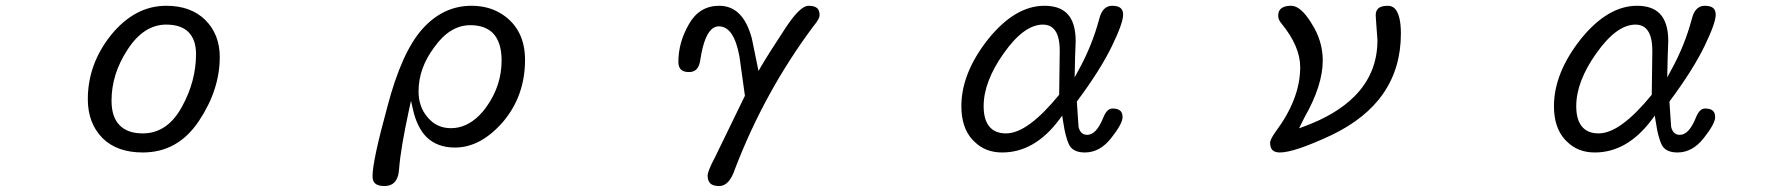

<svg xmlns="http://www.w3.org/2000/svg" viewBox="-20 -500 6040 648"><path d="M461.9 -49.8Q411.1 -49.8 384.3 -76.7Q356.4 -104.5 356.4 -160.2Q356.4 -250 410.2 -332Q464.8 -417 541 -417Q590.8 -417 616.2 -391.6Q641.6 -366.2 641.6 -317.4Q641.6 -225.6 593.8 -139.2Q544.9 -49.8 461.9 -49.8ZM461.9 14.6Q580.6 14.6 651.4 -91.8Q721.7 -197.3 721.7 -307.6Q721.7 -383.8 672.9 -432.6Q624 -480.5 541 -480.5Q436 -480.5 356 -383.3Q276.4 -284.7 276.4 -165Q276.4 -84 326.2 -33.7Q375 14.6 461.9 14.6Z M1502 -67.4Q1453.6 -67.4 1423.3 -104Q1392.6 -139.2 1392.6 -191.4Q1392.6 -270 1445.8 -340.8Q1498.5 -415 1567.4 -415Q1616.2 -415 1643.1 -388.7Q1672.9 -358.4 1672.9 -295.9Q1672.9 -211.9 1622.6 -140.6Q1611.3 -124 1597.7 -110.8Q1554.2 -67.4 1502 -67.4ZM1237.3 94.7Q1237.3 110.4 1245.1 118.2Q1254.9 127.9 1276.9 127.9Q1298.8 127.9 1310.5 116.2Q1325.2 101.6 1327.1 68.8Q1332 2 1360.4 -129.4L1367.2 -159.7L1374 -129.4Q1387.7 -69.8 1418.9 -38.1Q1455.1 -2 1515.6 -2Q1602.5 -2 1678.2 -89.4Q1752 -177.2 1752 -297.9Q1752 -398.4 1678.7 -449.2Q1633.3 -480.5 1571.3 -480.5Q1475.6 -480.5 1405.3 -401.9Q1335.4 -323.7 1287.1 -138.7Q1237.3 43 1237.3 94.7Z M2368.2 91.8Q2368.2 109.9 2377.2 118.9Q2386.2 127.9 2407.2 127.9Q2441.4 127.9 2460.4 70.8Q2560.5 -190.9 2726.1 -412.6Q2746.1 -436 2746.1 -449.2Q2746.1 -463.9 2738.8 -471.7Q2729.5 -480.5 2709 -480.5Q2680.7 -480.5 2632.8 -408.2Q2575.2 -320.8 2548.8 -275.9L2540 -260.3L2517.6 -369.6Q2502.9 -425.3 2475.3 -452.9Q2447.8 -480.5 2407.2 -480.5Q2340.8 -480.5 2305.7 -419.4Q2269.5 -357.4 2269.5 -291Q2269.5 -273.9 2278.1 -265.4Q2286.6 -256.8 2305.7 -256.8Q2321.3 -256.8 2330.6 -266.1Q2340.8 -276.4 2343.8 -299.8Q2357.4 -387.2 2387.7 -405.8Q2396.5 -411.1 2406.2 -411.1Q2457 -411.1 2475.6 -309.6L2494.1 -176.8L2393.6 29.8Q2379.4 56.6 2373.8 71.3Q2368.2 85.9 2368.2 91.8Z M3299.8 -141.6Q3299.8 -224.6 3367.7 -320.3Q3436 -417 3500 -417Q3522 -417 3535.6 -403.3Q3556.6 -382.3 3556.6 -329.1L3554.7 -180.2Q3501.5 -115.2 3457.5 -83Q3412.6 -49.8 3375 -49.8Q3341.8 -49.8 3322.8 -68.8Q3299.8 -91.8 3299.8 -141.6ZM3362.3 14.6Q3472.2 14.6 3555.2 -96.7L3564.9 -109.9L3567.4 -93.8Q3572.3 -59.1 3579.1 -36.6Q3585.4 -14.2 3592.3 -4.9Q3606.9 14.6 3641.6 14.6Q3691.9 14.6 3730 -33.7Q3768.6 -82.5 3768.6 -104.5Q3768.6 -118.7 3761.7 -125.5Q3753.4 -133.8 3734.4 -133.8Q3715.8 -133.8 3703.6 -103Q3680.2 -44.9 3649.4 -44.9Q3626.5 -44.9 3620.1 -71.8L3614.3 -157.2Q3693.4 -263.2 3732.9 -344.7Q3770.5 -422.4 3770.5 -450.2Q3770.5 -464.4 3763.2 -471.7Q3754.4 -480.5 3733.4 -480.5Q3717.3 -480.5 3706.1 -469.2Q3695.3 -458.5 3689.5 -434.6Q3665.5 -345.2 3620.1 -263.2L3606.9 -238.8L3608.4 -307.1L3610.4 -361.3Q3610.4 -425.3 3581.1 -454.6Q3555.2 -480.5 3504.9 -480.5Q3405.8 -480.5 3314.9 -367.7Q3224.6 -253.4 3224.6 -141.6Q3224.6 -69.8 3261.7 -28.8Q3265.6 -24.9 3268.6 -22Q3305.2 14.6 3362.3 14.6Z M4266.6 -18.6Q4266.6 -1.5 4274.7 6.6Q4282.7 14.6 4299.8 14.6Q4348.1 14.6 4472.7 -43.5Q4708 -155.8 4708 -386.7Q4708 -418.9 4702.6 -440.2Q4697.3 -461.4 4687.7 -470.9Q4678.2 -480.5 4664.1 -480.5Q4640.6 -480.5 4630.9 -470.7Q4623 -462.9 4623 -448.2L4624 -432.1L4628.9 -364.3Q4628.9 -252.4 4550.8 -174.3Q4489.3 -112.8 4380.4 -72.8L4364.3 -66.9L4382.8 -104Q4444.3 -211.9 4444.3 -295.9Q4444.3 -362.3 4406.2 -421.4Q4370.1 -480.5 4337.9 -480.5Q4303.7 -480.5 4295.9 -460Q4293.9 -453.6 4293.9 -446.8Q4293.9 -439.9 4296.6 -433.6Q4299.3 -427.2 4305.2 -420.4Q4368.2 -343.3 4368.2 -273.4Q4368.2 -166.5 4284.7 -54.7Q4274.4 -40 4270.5 -31.5Q4266.6 -22.9 4266.6 -18.6Z M5299.8 -141.6Q5299.8 -224.6 5367.7 -320.3Q5436 -417 5500 -417Q5522 -417 5535.6 -403.3Q5556.6 -382.3 5556.6 -329.1L5554.7 -180.2Q5501.5 -115.2 5457.5 -83Q5412.6 -49.8 5375 -49.8Q5341.8 -49.8 5322.8 -68.8Q5299.8 -91.8 5299.8 -141.6ZM5362.3 14.6Q5472.2 14.6 5555.2 -96.7L5564.9 -109.9L5567.4 -93.8Q5572.3 -59.1 5579.1 -36.6Q5585.4 -14.2 5592.3 -4.9Q5606.9 14.6 5641.6 14.6Q5691.9 14.6 5730 -33.7Q5768.6 -82.5 5768.6 -104.5Q5768.6 -118.7 5761.7 -125.5Q5753.4 -133.8 5734.4 -133.8Q5715.8 -133.8 5703.6 -103Q5680.2 -44.9 5649.4 -44.9Q5626.5 -44.9 5620.1 -71.8L5614.3 -157.2Q5693.4 -263.2 5732.9 -344.7Q5770.5 -422.4 5770.5 -450.2Q5770.5 -464.4 5763.2 -471.7Q5754.4 -480.5 5733.4 -480.5Q5717.3 -480.5 5706.1 -469.2Q5695.3 -458.5 5689.5 -434.6Q5665.5 -345.2 5620.1 -263.2L5606.9 -238.8L5608.4 -307.1L5610.4 -361.3Q5610.4 -425.3 5581.1 -454.6Q5555.2 -480.5 5504.9 -480.5Q5405.8 -480.5 5314.9 -367.7Q5224.6 -253.4 5224.6 -141.6Q5224.6 -69.8 5261.7 -28.8Q5265.6 -24.9 5268.6 -22Q5305.2 14.6 5362.3 14.6Z"/></svg>

Font: YuPearl-Light
Style: Light
Weight: 300
Designer: Max Yao
Foundry: Max-Everyday
Version: Version 1.011; ttfautohint (v1.8.3)